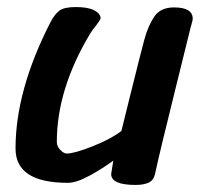

<svg xmlns="http://www.w3.org/2000/svg" viewBox="-20 -497 576 544"><path d="M364 27Q295 27 295 -4L301 -42Q273 -21 235 0Q197 21 172 21Q24 21 24 -76Q24 -241 123 -434Q135 -457 148.5 -467Q162 -477 195 -477Q230 -477 247.5 -467.5Q265 -458 265 -445Q265 -442 254 -427Q243 -414 235 -401Q141 -244 141 -95Q141 -82 151 -72Q161 -62 169 -62Q191 -62 243.5 -83Q296 -104 324 -126L344 -207Q380 -352 389 -385Q400 -425 417.5 -450.5Q435 -476 473 -476Q526 -476 526 -444Q526 -439 523.5 -431.5Q521 -424 520 -419L480 -257Q432 -64 419 -3Q415 14 401 20.5Q387 27 364 27Z"/></svg>

Font: Sriracha
Style: Regular
Weight: 400
Designer: Suppakit Chalermlarp
Version: Version 1.002g